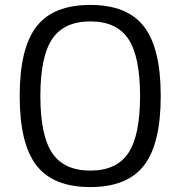

<svg xmlns="http://www.w3.org/2000/svg" viewBox="-20 -740 733 780"><path d="M347 -720Q497 -720 565 -632Q633 -544 633 -350Q633 -156 565 -68Q497 20 347 20Q196 20 128 -68Q60 -156 60 -350Q60 -544 128 -632Q196 -720 347 -720ZM192 -118.5Q240 -47 347 -47Q454 -47 501.5 -118.5Q549 -190 549 -350Q549 -510 501.5 -581.5Q454 -653 347 -653Q240 -653 192 -581.5Q144 -510 144 -350Q144 -190 192 -118.5Z"/></svg>

Font: Fivo Sans
Style: Regular
Weight: 400
Designer: Alexander Slobzheninov
Foundry: Alexander Slobzheninov
Version: 1.0